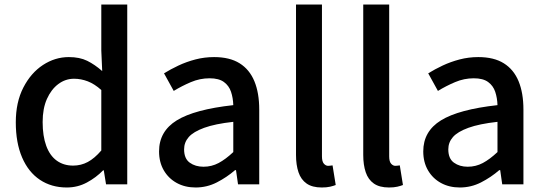

<svg xmlns="http://www.w3.org/2000/svg" viewBox="-20 -817 2416 851"><path d="M276 14Q208 14 157 -20Q106 -54 78 -119Q50 -184 50 -275Q50 -364 83.5 -429Q117 -494 170.5 -529Q224 -564 285 -564Q333 -564 366.5 -547.5Q400 -531 433 -502L429 -593V-797H544V0H450L440 -62H437Q406 -30 365 -8Q324 14 276 14ZM304 -83Q339 -83 369 -99Q399 -115 429 -150V-418Q399 -445 369 -456.5Q339 -468 308 -468Q270 -468 238.5 -444.5Q207 -421 188 -378.5Q169 -336 169 -276Q169 -214 185 -170.5Q201 -127 231.5 -105Q262 -83 304 -83Z M847 14Q800 14 763.5 -6Q727 -26 706 -62Q685 -98 685 -146Q685 -235 763.5 -283.5Q842 -332 1014 -351Q1013 -383 1004 -410Q995 -437 972.5 -453.5Q950 -470 909 -470Q866 -470 826 -453Q786 -436 750 -414L707 -492Q736 -510 771 -526.5Q806 -543 846 -553.5Q886 -564 929 -564Q998 -564 1042 -536.5Q1086 -509 1107.5 -457Q1129 -405 1129 -331V0H1035L1026 -63H1022Q985 -31 941 -8.5Q897 14 847 14ZM882 -78Q918 -78 949 -94.5Q980 -111 1014 -143V-277Q933 -268 885 -250.5Q837 -233 816.5 -209.5Q796 -186 796 -155Q796 -114 821 -96Q846 -78 882 -78Z M1406 14Q1364 14 1339 -3.5Q1314 -21 1303 -53.5Q1292 -86 1292 -130V-797H1407V-124Q1407 -101 1415.5 -91.5Q1424 -82 1434 -82Q1438 -82 1442 -82.5Q1446 -83 1454 -84L1468 3Q1458 7 1443 10.5Q1428 14 1406 14Z M1704 14Q1662 14 1637 -3.5Q1612 -21 1601 -53.5Q1590 -86 1590 -130V-797H1705V-124Q1705 -101 1713.5 -91.5Q1722 -82 1732 -82Q1736 -82 1740 -82.5Q1744 -83 1752 -84L1766 3Q1756 7 1741 10.5Q1726 14 1704 14Z M2018 14Q1971 14 1934.5 -6Q1898 -26 1877 -62Q1856 -98 1856 -146Q1856 -235 1934.5 -283.5Q2013 -332 2185 -351Q2184 -383 2175 -410Q2166 -437 2143.5 -453.5Q2121 -470 2080 -470Q2037 -470 1997 -453Q1957 -436 1921 -414L1878 -492Q1907 -510 1942 -526.5Q1977 -543 2017 -553.5Q2057 -564 2100 -564Q2169 -564 2213 -536.5Q2257 -509 2278.5 -457Q2300 -405 2300 -331V0H2206L2197 -63H2193Q2156 -31 2112 -8.5Q2068 14 2018 14ZM2053 -78Q2089 -78 2120 -94.5Q2151 -111 2185 -143V-277Q2104 -268 2056 -250.5Q2008 -233 1987.5 -209.5Q1967 -186 1967 -155Q1967 -114 1992 -96Q2017 -78 2053 -78Z"/></svg>

Font: Noto Sans KR Thin Medium
Style: Regular
Weight: 500
Version: Version 2.004-H2;hotconv 1.0.118;makeotfexe 2.5.65603